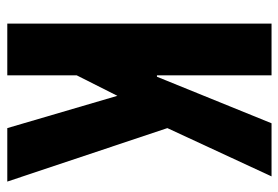

<svg xmlns="http://www.w3.org/2000/svg" viewBox="-142 -642 783 540"><g transform="rotate(90 250.0 -371.5)"><path d="M45.9 0V-743.2H191.4V-420.9H195.3L326.2 -743.2H475.6L339.8 -450.2L490.2 0H339.8L249 -309.6L191.4 -195.3V0Z"/></g></svg>

Font: Gen Shin Gothic Monospace Bold
Style: Bold
Weight: 700
Designer: [Source Han Sans]
Ryoko NISHIZUKA  (kana & ideographs); Paul D. Hunt (Latin, Greek & Cyrillic); Wenlong ZHANG  (bopomofo
Version: Version 1.002.20150607